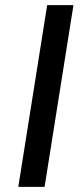

<svg xmlns="http://www.w3.org/2000/svg" viewBox="-20 -725 324 745"><path d="M51 0 163 -705H265L153 0Z"/></svg>

Font: Nunito Sans 7pt Condensed SemiBold
Style: Italic
Weight: 600
Width: 3
Italic angle: -9°
Designer: Vernon Adams
Foundry: Vernon Adams
Version: Version 3.101;gftools[0.9.27]